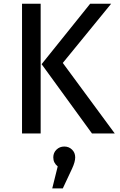

<svg xmlns="http://www.w3.org/2000/svg" viewBox="-20 -727 655 1046"><path d="M201.5 0H100V-706.7H201.5ZM206.7 -377.4 471.3 -706.7H585.6L322.1 -384.1L605.1 0H481ZM330.3 71.3Q355.4 71.3 372.6 88.2Q389.7 105.1 389.7 130.3Q389.7 154.9 372.8 191.3L322.1 299.5H264.6L294.4 179.5Q270.3 160.5 270.3 130.3Q270.3 105.1 287.7 88.2Q305.1 71.3 330.3 71.3Z"/></svg>

Font: Fira Code Retina
Style: Regular
Weight: 450
Monospace: yes
Designer: Carrois Corporate, Edenspiekermann AG, Nikita Prokopov
Foundry: Carrois Corporate, Edenspiekermann AG, Nikita Prokopov
Version: Version 6.002